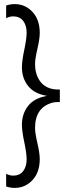

<svg xmlns="http://www.w3.org/2000/svg" viewBox="-20 -732 362 937"><path d="M174 44Q174 109 138.5 147Q103 185 52 185Q30 185 10 178V116Q26 125 44 125Q77 125 93.5 102.5Q110 80 110 46Q110 16 98.5 -38Q87 -92 87 -123Q87 -177 117.5 -215.5Q148 -254 210 -264Q148 -274 117.5 -312Q87 -350 87 -404Q87 -435 98.5 -489Q110 -543 110 -573Q110 -607 93.5 -629.5Q77 -652 44 -652Q26 -652 10 -643V-705Q30 -712 52 -712Q103 -712 138.5 -674Q174 -636 174 -571Q174 -543 162.5 -493.5Q151 -444 151 -420Q151 -372 173.5 -338.5Q196 -305 240 -297Q251 -295 272 -295V-234Q248 -234 240 -232Q151 -210 151 -107Q151 -83 162.5 -33.5Q174 16 174 44Z"/></svg>

Font: Hind Guntur Light
Style: Regular
Weight: 300
Designer: Manushi Parikh, Hitesh Malaviya
Foundry: Indian Type Foundry
Version: Version 1.002;PS 1.0;hotconv 1.0.86;makeotf.lib2.5.63406; tt